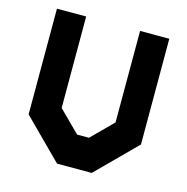

<svg xmlns="http://www.w3.org/2000/svg" viewBox="-104 -799 876 898"><g transform="rotate(15 334.5 -350.0)"><path d="M250.5 0 62.5 -188V-700H204V-257L306 -155.5H363.5L465 -257V-700H606.5V-188L418.5 0ZM285 -71H384L536 -220.5V-629.5V-220.5L384 -71H285L133 -221.5V-629.5V-221.5Z"/></g></svg>

Font: Tourney Thin Black
Style: Regular
Weight: 900
Version: Version 1.015